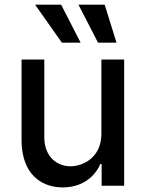

<svg xmlns="http://www.w3.org/2000/svg" viewBox="-20 -803 630 830"><path d="M418.3 -225.1C418.3 -161.2 387.4 -119.7 346.6 -99.4C326.3 -89.1 305.8 -84.2 285.5 -84.2C218.8 -84.2 171.5 -133.2 171.5 -208.8V-545.5H73.2V-198.5C73.2 -107.6 105.5 -46.9 159.1 -16C185.7 -0.7 216.6 7.1 251.1 7.1C333.5 7.1 388.5 -36.6 413.7 -93.8H419.4V0H516.7V-545.5H418.3ZM328.5 -618.6 244.3 -782.7H131.7L247.5 -618.6ZM483.7 -618.6 432.5 -782.7H319.2L403.8 -618.6Z"/></svg>

Font: Inter 465
Style: Regular
Weight: 400
Designer: Rasmus Andersson
Foundry: rsms
Version: Version 3.019;Glyphs 3.1.2 (3151)